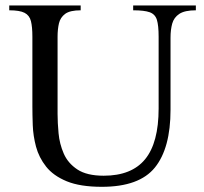

<svg xmlns="http://www.w3.org/2000/svg" viewBox="-20 -683 763 718"><path d="M360.8 15.6Q279.8 15.6 229.5 -5.1Q179.2 -25.9 152.3 -60.1Q125.5 -94.2 114.7 -134.5Q104 -174.8 102.5 -214.6Q101.1 -254.4 101.1 -285.6V-545.9Q101.1 -582.5 95.7 -604Q90.3 -625.5 72 -635Q53.7 -644.5 14.6 -644.5V-662.6H281.7V-644.5Q241.7 -644.5 223.6 -631.1Q205.6 -617.7 200.4 -595.5Q195.3 -573.2 195.3 -545.9V-256.8Q195.3 -224.1 199 -184.6Q202.6 -145 218.3 -108.9Q233.9 -72.8 269.3 -49.3Q304.7 -25.9 367.7 -25.9Q472.2 -25.9 522.7 -87.6Q573.2 -149.4 573.2 -277.3V-545.9Q573.2 -587.9 566.7 -608.9Q560.1 -629.9 539.8 -637.2Q519.5 -644.5 478 -644.5V-662.6H712.4V-644.5Q670.9 -644.5 650.6 -631.1Q630.4 -617.7 624 -594.7Q617.7 -571.8 617.7 -542.5V-272.5Q617.7 -128.9 559.3 -56.6Q501 15.6 360.8 15.6Z"/></svg>

Font: Awami Nastaliq
Style: Regular
Weight: 400
Designer: Peter Martin, SIL International
Foundry: SIL International
Version: Version 3.100